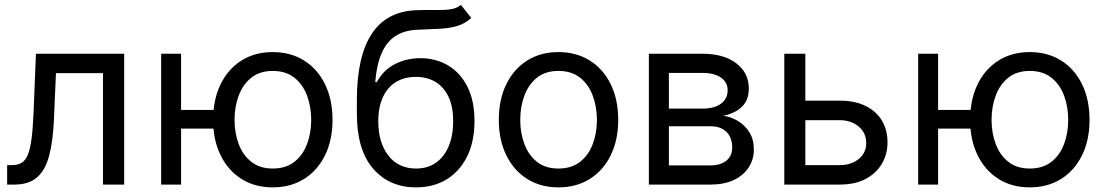

<svg xmlns="http://www.w3.org/2000/svg" viewBox="-20 -770 4616 801"><path d="M9.8 0V-81.1H29.3Q53.2 -81.1 69.3 -90.3Q85.4 -99.6 95.7 -123.5Q106 -147.5 111.6 -190.9Q117.2 -234.4 120.1 -302.7L129.9 -545.9H498V0H409.7V-464.8H213.4L205.1 -272.5Q201.2 -182.1 185.3 -121.3Q169.4 -60.5 134.8 -30.3Q100.1 0 39.6 0Z M652.3 0V-545.9H735.4V0ZM715.8 -233.4V-311.5H915V-233.4ZM1117.7 11.7Q1043.5 11.7 987.5 -23.4Q931.6 -58.6 900.4 -122.1Q869.1 -185.5 869.1 -269.5Q869.1 -355 900.4 -418.7Q931.6 -482.4 987.5 -517.6Q1043.5 -552.7 1117.7 -552.7Q1192.4 -552.7 1248.5 -517.6Q1304.7 -482.4 1335.9 -418.7Q1367.2 -355 1367.2 -269.5Q1367.2 -185.5 1335.9 -122.1Q1304.7 -58.6 1248.5 -23.4Q1192.4 11.7 1117.7 11.7ZM1117.7 -66.9Q1172.9 -66.9 1208.5 -95.2Q1244.1 -123.5 1261.2 -169.7Q1278.3 -215.8 1278.3 -269.5Q1278.3 -323.7 1261.2 -370.4Q1244.1 -417 1208.5 -445.6Q1172.9 -474.1 1117.7 -474.1Q1063.5 -474.1 1028.1 -445.6Q992.7 -417 975.6 -370.6Q958.5 -324.2 958.5 -269.5Q958.5 -215.8 975.6 -169.7Q992.7 -123.5 1028.1 -95.2Q1063.5 -66.9 1117.7 -66.9Z M1902.8 -749.5 1945.8 -695.3Q1920.9 -671.4 1887.5 -661.6Q1854 -651.9 1813.2 -649.9Q1772.5 -647.9 1723.6 -646Q1667.5 -644 1630.1 -619.9Q1592.8 -595.7 1572 -547.9Q1551.3 -500 1545.4 -427.7H1552.2Q1579.6 -478.5 1628.2 -502.9Q1676.8 -527.3 1733.4 -527.3Q1797.9 -527.3 1848.9 -497.3Q1899.9 -467.3 1929.7 -408.9Q1959.5 -350.6 1959.5 -265.1Q1959.5 -179.7 1929 -117.7Q1898.4 -55.7 1843.8 -22Q1789.1 11.7 1715.3 11.7Q1604.5 11.7 1536.6 -66.4Q1468.8 -144.5 1468.8 -295.9V-352.5Q1468.8 -534.7 1531.2 -629.4Q1593.8 -724.1 1720.2 -727.5Q1763.7 -729 1798.3 -728.3Q1833 -727.5 1859.1 -731.2Q1885.3 -734.9 1902.8 -749.5ZM1715.8 -66.9Q1764.2 -66.9 1798.8 -91.3Q1833.5 -115.7 1852.1 -160.4Q1870.6 -205.1 1870.6 -265.1Q1870.6 -323.7 1851.8 -364.7Q1833 -405.8 1798.1 -427.5Q1763.2 -449.2 1713.9 -449.2Q1678.2 -449.2 1649.4 -437Q1620.6 -424.8 1600.3 -401.1Q1580.1 -377.4 1569.1 -343.3Q1558.1 -309.1 1558.1 -265.1Q1558.1 -175.3 1600.1 -121.1Q1642.1 -66.9 1715.8 -66.9Z M2309.6 11.7Q2235.4 11.7 2179.4 -23.4Q2123.5 -58.6 2092.3 -122.1Q2061 -185.5 2061 -269.5Q2061 -355 2092.3 -418.7Q2123.5 -482.4 2179.4 -517.6Q2235.4 -552.7 2309.6 -552.7Q2384.3 -552.7 2440.4 -517.6Q2496.6 -482.4 2527.8 -418.7Q2559.1 -355 2559.1 -269.5Q2559.1 -185.5 2527.8 -122.1Q2496.6 -58.6 2440.4 -23.4Q2384.3 11.7 2309.6 11.7ZM2309.6 -66.9Q2364.7 -66.9 2400.4 -95.2Q2436 -123.5 2453.1 -169.7Q2470.2 -215.8 2470.2 -269.5Q2470.2 -323.7 2453.1 -370.4Q2436 -417 2400.4 -445.6Q2364.7 -474.1 2309.6 -474.1Q2254.9 -474.1 2219.7 -445.6Q2184.6 -417 2167.5 -370.6Q2150.4 -324.2 2150.4 -269.5Q2150.4 -215.8 2167.5 -169.7Q2184.6 -123.5 2219.7 -95.2Q2254.9 -66.9 2309.6 -66.9Z M2687 0V-545.9H2910.2Q2999 -545.9 3051.5 -506.1Q3104 -466.3 3104 -400.4Q3104 -352.5 3075.2 -324.7Q3046.4 -296.9 2997.6 -287.1Q3029.3 -282.7 3058.3 -265.4Q3087.4 -248 3106.2 -218.5Q3125 -189 3125 -146.5Q3125 -104.5 3103.3 -71.3Q3081.5 -38.1 3041.3 -19Q3001 0 2944.8 0ZM2770.5 -80.1H2944.8Q2986.8 -80.1 3010.7 -100.1Q3034.7 -120.1 3034.7 -154.3Q3034.7 -196.3 3010.7 -219.7Q2986.8 -243.2 2944.8 -243.2H2770.5ZM2770.5 -316.9H2910.6Q2960 -316.9 2987.8 -337.4Q3015.6 -357.9 3015.6 -393.1Q3015.6 -427.2 2987.5 -446.5Q2959.5 -465.8 2910.2 -465.8H2770.5Z M3326.2 -350.1H3482.9Q3547.4 -350.1 3592 -327.6Q3636.7 -305.2 3659.7 -266.1Q3682.6 -227.1 3682.6 -176.8Q3682.6 -127.4 3659.4 -87.4Q3636.2 -47.4 3591.8 -23.7Q3547.4 0 3482.9 0H3252V-545.9H3339.8V-81.1H3482.9Q3531.2 -81.1 3562.5 -106.7Q3593.8 -132.3 3593.8 -172.9Q3593.8 -215.3 3562.5 -241.9Q3531.2 -268.6 3482.9 -268.6H3326.2Z M3810.5 0V-545.9H3893.6V0ZM3874 -233.4V-311.5H4073.2V-233.4ZM4275.9 11.7Q4201.7 11.7 4145.8 -23.4Q4089.8 -58.6 4058.6 -122.1Q4027.3 -185.5 4027.3 -269.5Q4027.3 -355 4058.6 -418.7Q4089.8 -482.4 4145.8 -517.6Q4201.7 -552.7 4275.9 -552.7Q4350.6 -552.7 4406.7 -517.6Q4462.9 -482.4 4494.1 -418.7Q4525.4 -355 4525.4 -269.5Q4525.4 -185.5 4494.1 -122.1Q4462.9 -58.6 4406.7 -23.4Q4350.6 11.7 4275.9 11.7ZM4275.9 -66.9Q4331.1 -66.9 4366.7 -95.2Q4402.3 -123.5 4419.4 -169.7Q4436.5 -215.8 4436.5 -269.5Q4436.5 -323.7 4419.4 -370.4Q4402.3 -417 4366.7 -445.6Q4331.1 -474.1 4275.9 -474.1Q4221.7 -474.1 4186.3 -445.6Q4150.9 -417 4133.8 -370.6Q4116.7 -324.2 4116.7 -269.5Q4116.7 -215.8 4133.8 -169.7Q4150.9 -123.5 4186.3 -95.2Q4221.7 -66.9 4275.9 -66.9Z"/></svg>

Font: Inter Variable LoSnoCo
Style: Regular
Weight: 400
Designer: Rasmus Andersson
Foundry: rsms
Version: Version 4.000;git-a52131595; featfreeze: case,dlig,ss01,ss02